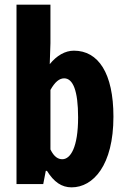

<svg xmlns="http://www.w3.org/2000/svg" viewBox="-20 -792 540 826"><path d="M288 14C381 14 468 -81 468 -290C468 -477 403 -574 298 -574C260 -574 224 -553 194 -516L197 -606V-772H51V0H166L177 -57H182C212 -9 245 14 288 14ZM248 -107C231 -107 213 -116 197 -149V-405C216 -439 235 -455 256 -455C294 -455 316 -402 316 -287C316 -157 283 -107 248 -107Z"/></svg>

Font: Noto Sans Mono CJK HK
Style: Bold
Weight: 700
Designer: Ryoko NISHIZUKA 西塚涼子 (kana, bopomofo & ideographs); Paul D. Hunt (Latin, Greek & Cyrillic); Sandoll Communications 산돌커뮤니
Foundry: Adobe
Version: Version 2.004;hotconv 1.0.118;makeotfexe 2.5.65603